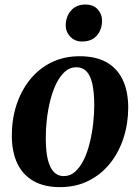

<svg xmlns="http://www.w3.org/2000/svg" viewBox="-20 -794 604 828"><path d="M323.5 -551.5Q392.5 -551.5 438.8 -525.8Q485 -500 508.8 -450.8Q532.5 -401.5 533 -331Q533 -262.5 513.2 -200.5Q493.5 -138.5 455.5 -90.5Q417.5 -42.5 362.8 -14.8Q308 13 238 13Q171 13 124.8 -13.2Q78.5 -39.5 55 -88.5Q31.5 -137.5 31 -206.5Q30.5 -276.5 50.2 -338.8Q70 -401 108 -449Q146 -497 200.5 -524.2Q255 -551.5 323.5 -551.5ZM309.5 -504Q281 -504 259.5 -484.5Q238 -465 222.2 -432.5Q206.5 -400 196.5 -359.8Q186.5 -319.5 181.8 -277.2Q177 -235 177.5 -197Q177.5 -140.5 186.5 -104.8Q195.5 -69 212.8 -51.8Q230 -34.5 255 -34.5Q283 -34.5 304.5 -54Q326 -73.5 341.8 -106Q357.5 -138.5 367.2 -178.8Q377 -219 381.8 -261.2Q386.5 -303.5 386.5 -342Q386 -398.5 377.8 -434Q369.5 -469.5 352.5 -486.8Q335.5 -504 309.5 -504ZM333.5 -615Q302.5 -615 282.5 -636.5Q262.5 -658 263.5 -687Q264.5 -724 287 -749.2Q309.5 -774.5 348 -774.5Q383 -774.5 401.8 -753.2Q420.5 -732 420 -704.5Q420 -667 398 -641Q376 -615 333.5 -615Z"/></svg>

Font: Merriweather 60pt
Style: Bold Italic
Weight: 700
Italic angle: -7.8°
Version: Version 2.101